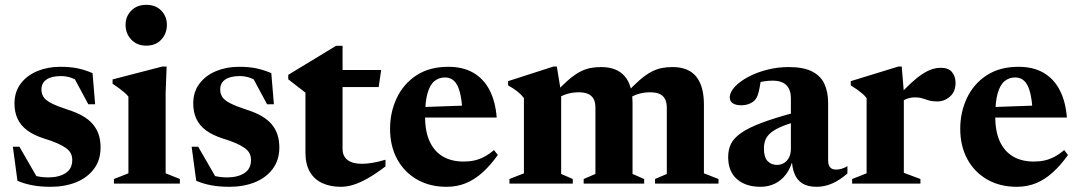

<svg xmlns="http://www.w3.org/2000/svg" viewBox="-20 -742 4360 776"><path d="M223 -472Q263.5 -472 292.8 -466Q322 -460 354 -446.5L364.5 -320.5H337L269.5 -446L311.5 -403.5Q290 -419.5 269.5 -427Q249 -434.5 227 -434.5Q188 -434.5 167.8 -420.5Q147.5 -406.5 147.5 -380Q147.5 -362.5 156.5 -349.2Q165.5 -336 189.2 -324Q213 -312 257.5 -297.5Q290.5 -287 315 -272.8Q339.5 -258.5 355.2 -240Q371 -221.5 378.8 -198.2Q386.5 -175 386.5 -146Q386.5 -95.5 360 -59.8Q333.5 -24 288 -5.5Q242.5 13 184.5 13Q144 13 110.8 6.8Q77.5 0.5 50.5 -11.5L32 -149H58.5L139 -9.5L82.5 -46Q99 -38.5 114.5 -33.8Q130 -29 145.2 -27Q160.5 -25 175 -25Q218 -25 245 -42.2Q272 -59.5 272 -95.5Q272 -111 265.8 -122.8Q259.5 -134.5 245.8 -144.2Q232 -154 210.2 -163.5Q188.5 -173 157 -182.5Q115.5 -196 89.5 -215.5Q63.5 -235 51 -262Q38.5 -289 38.5 -323.5Q38.5 -370.5 63.5 -403.8Q88.5 -437 130.5 -454.5Q172.5 -472 223 -472Z M571 -557.5Q533.5 -557.5 510.5 -582Q487.5 -606.5 487.5 -641.5Q487.5 -675.5 510.5 -699Q533.5 -722.5 571 -722.5Q609.5 -722.5 632 -699Q654.5 -675.5 654.5 -641.5Q654.5 -606.5 632 -582Q609.5 -557.5 571 -557.5ZM653.5 -473 649.5 -368.5V-41.5L707 -18.5V0H440.5V-18.5L499 -41.5V-351.5Q492.5 -360 482.8 -368.2Q473 -376.5 461 -385.5Q449 -394.5 435 -403.5V-421L635.5 -473Z M945.5 -472Q986 -472 1015.2 -466Q1044.5 -460 1076.5 -446.5L1087 -320.5H1059.5L992 -446L1034 -403.5Q1012.5 -419.5 992 -427Q971.5 -434.5 949.5 -434.5Q910.5 -434.5 890.2 -420.5Q870 -406.5 870 -380Q870 -362.5 879 -349.2Q888 -336 911.8 -324Q935.5 -312 980 -297.5Q1013 -287 1037.5 -272.8Q1062 -258.5 1077.8 -240Q1093.5 -221.5 1101.2 -198.2Q1109 -175 1109 -146Q1109 -95.5 1082.5 -59.8Q1056 -24 1010.5 -5.5Q965 13 907 13Q866.5 13 833.2 6.8Q800 0.5 773 -11.5L754.5 -149H781L861.5 -9.5L805 -46Q821.5 -38.5 837 -33.8Q852.5 -29 867.8 -27Q883 -25 897.5 -25Q940.5 -25 967.5 -42.2Q994.5 -59.5 994.5 -95.5Q994.5 -111 988.2 -122.8Q982 -134.5 968.2 -144.2Q954.5 -154 932.8 -163.5Q911 -173 879.5 -182.5Q838 -196 812 -215.5Q786 -235 773.5 -262Q761 -289 761 -323.5Q761 -370.5 786 -403.8Q811 -437 853 -454.5Q895 -472 945.5 -472Z M1364.5 -140Q1364.5 -111 1384.5 -95.5Q1404.5 -80 1442.5 -80Q1462.5 -80 1486 -84Q1509.5 -88 1538 -96.5V-69.5Q1498 -39 1466 -21Q1434 -3 1407.8 5Q1381.5 13 1357.5 13Q1315 13 1282.8 -1.8Q1250.5 -16.5 1232.5 -47.2Q1214.5 -78 1214.5 -125.5V-367.5L1145 -421.5V-439.5Q1156.5 -446.5 1174 -457.2Q1191.5 -468 1212.5 -480.5Q1233.5 -493 1255.5 -506.5Q1277.5 -520 1298.8 -533Q1320 -546 1338.5 -557H1364.5V-446.5ZM1304 -390V-459H1520.5L1510.5 -390Z M1792 -472Q1851.5 -472 1893.2 -447.8Q1935 -423.5 1958.8 -377.5Q1982.5 -331.5 1987.5 -267H1664.5V-308.5L1919 -317.5L1849 -291Q1846.5 -339.5 1838.5 -369.8Q1830.5 -400 1815.8 -414.5Q1801 -429 1778.5 -429Q1754.5 -429 1736.2 -414.5Q1718 -400 1708 -365.8Q1698 -331.5 1698 -271Q1698 -210 1716.8 -169.8Q1735.5 -129.5 1770.5 -109.2Q1805.5 -89 1854 -89Q1877 -89 1897.2 -93.5Q1917.5 -98 1937 -108.2Q1956.5 -118.5 1976.5 -135.5L1992 -115.5Q1962 -73.5 1930 -44.8Q1898 -16 1862.5 -1.5Q1827 13 1785 13Q1716.5 13 1665 -16.8Q1613.5 -46.5 1585 -99.2Q1556.5 -152 1556.5 -221.5Q1556.5 -289 1583.8 -346.2Q1611 -403.5 1663.5 -437.8Q1716 -472 1792 -472Z M2248 -366V-39L2295 -18.5V0H2039V-18.5L2097.5 -41.5V-345.5Q2087 -359.5 2071.8 -371.8Q2056.5 -384 2033.5 -397V-414L2216.5 -473H2230.5ZM2536.5 -326V-39L2583.5 -18.5V0H2339V-18.5L2386.5 -39V-306Q2386.5 -329 2378.8 -342.8Q2371 -356.5 2356 -362.8Q2341 -369 2318.5 -369Q2293.5 -369 2270.8 -362Q2248 -355 2231.5 -342.5L2217.5 -360Q2250.5 -395.5 2275.8 -417.5Q2301 -439.5 2322.5 -451Q2344 -462.5 2365 -466.8Q2386 -471 2409.5 -471Q2452.5 -471 2480.8 -454Q2509 -437 2522.8 -404.5Q2536.5 -372 2536.5 -326ZM2825 -319.5V-41.5L2884 -18.5V0H2627.5V-18.5L2675 -39V-306Q2675 -329 2667.2 -342.8Q2659.5 -356.5 2644.8 -362.8Q2630 -369 2607.5 -369Q2582 -369 2559.2 -362Q2536.5 -355 2520 -342.5L2506.5 -360Q2539 -395.5 2564.2 -417.5Q2589.5 -439.5 2611 -451Q2632.5 -462.5 2653.5 -466.8Q2674.5 -471 2698 -471Q2762.5 -471 2793.8 -432.5Q2825 -394 2825 -319.5Z M3199 -289 3200.5 -251Q3158.5 -239.5 3132.2 -227.5Q3106 -215.5 3092 -202.5Q3078 -189.5 3072.8 -174.5Q3067.5 -159.5 3067.5 -141.5Q3067.5 -107 3082.2 -91.2Q3097 -75.5 3120.5 -75.5Q3136.5 -75.5 3149.2 -83.5Q3162 -91.5 3169.2 -106Q3176.5 -120.5 3176.5 -140V-345.5Q3176.5 -378.5 3158.8 -397.2Q3141 -416 3102.5 -416Q3085.5 -416 3069 -413.5Q3052.5 -411 3039.5 -406L3058 -438.5Q3054 -408 3050.2 -388.2Q3046.5 -368.5 3042.2 -357Q3038 -345.5 3032 -338.5Q3024 -329 3009 -322.8Q2994 -316.5 2976.5 -316.5Q2953.5 -316.5 2941.5 -324.8Q2929.5 -333 2929.5 -348Q2929.5 -369.5 2949.8 -391.2Q2970 -413 3004.2 -431.2Q3038.5 -449.5 3080.8 -460.2Q3123 -471 3167 -471Q3227.5 -471 3262.5 -453Q3297.5 -435 3312.2 -402.5Q3327 -370 3327 -326.5V-93.5Q3327 -81 3330.8 -72.8Q3334.5 -64.5 3341.5 -60.5Q3348.5 -56.5 3359 -56.5Q3369.5 -56.5 3381 -59.8Q3392.5 -63 3405 -70.5V-41Q3374.5 -14 3343.5 -0.5Q3312.5 13 3280.5 13Q3245 13 3223.2 -0.5Q3201.5 -14 3191.2 -39.5Q3181 -65 3180 -101H3185.5Q3176 -63 3157 -37.8Q3138 -12.5 3111.8 0.2Q3085.5 13 3053.5 13Q2994 13 2958.5 -18Q2923 -49 2923 -107.5Q2923 -136.5 2934 -159.8Q2945 -183 2974.5 -204Q3004 -225 3058.2 -245.5Q3112.5 -266 3199 -289Z M3782.5 -468Q3813.5 -468 3827.8 -450.5Q3842 -433 3842 -407Q3842 -371.5 3819.5 -351.8Q3797 -332 3768.5 -332Q3747.5 -332 3733.8 -336.2Q3720 -340.5 3707.5 -344.5Q3695 -348.5 3678 -348.5Q3665.5 -348.5 3654 -345.5Q3642.5 -342.5 3632 -336.5Q3621.5 -330.5 3611 -321L3603.5 -346.5Q3635 -381 3660.2 -404.5Q3685.5 -428 3706.8 -442Q3728 -456 3746.5 -462Q3765 -468 3782.5 -468ZM3633 -370.5V-43.5L3700 -18.5V0H3424V-18.5L3482.5 -41.5V-345.5Q3475 -355.5 3466.2 -363Q3457.5 -370.5 3446 -378.8Q3434.5 -387 3418.5 -397V-414L3610.5 -473H3624.5Z M4096.5 -472Q4156 -472 4197.8 -447.8Q4239.5 -423.5 4263.2 -377.5Q4287 -331.5 4292 -267H3969V-308.5L4223.5 -317.5L4153.5 -291Q4151 -339.5 4143 -369.8Q4135 -400 4120.2 -414.5Q4105.5 -429 4083 -429Q4059 -429 4040.8 -414.5Q4022.5 -400 4012.5 -365.8Q4002.5 -331.5 4002.5 -271Q4002.5 -210 4021.2 -169.8Q4040 -129.5 4075 -109.2Q4110 -89 4158.5 -89Q4181.5 -89 4201.8 -93.5Q4222 -98 4241.5 -108.2Q4261 -118.5 4281 -135.5L4296.5 -115.5Q4266.5 -73.5 4234.5 -44.8Q4202.5 -16 4167 -1.5Q4131.5 13 4089.5 13Q4021 13 3969.5 -16.8Q3918 -46.5 3889.5 -99.2Q3861 -152 3861 -221.5Q3861 -289 3888.2 -346.2Q3915.5 -403.5 3968 -437.8Q4020.5 -472 4096.5 -472Z"/></svg>

Font: Newsreader 36pt
Style: Bold
Weight: 700
Designer: Hugues Gentile
Foundry: Production Type
Version: Version 1.003